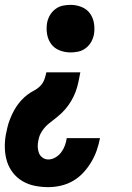

<svg xmlns="http://www.w3.org/2000/svg" viewBox="-24 -558 544 791"><path d="M175 213Q147 213 119.5 207.5Q92 202 69 188.5Q46 175 29.5 154Q13 133 5 107.5Q-3 82 -4 53.5Q-5 25 0 -3Q3 -18 6.5 -33Q10 -48 15.5 -62.5Q21 -77 28 -91.5Q35 -106 44 -119.5Q53 -133 64 -145Q75 -157 88 -167Q101 -177 115.5 -184.5Q130 -192 141.5 -203.5Q153 -215 158.5 -230Q164 -245 167 -260H307Q303 -240 299 -220Q295 -200 287.5 -180Q280 -160 269 -141.5Q258 -123 243.5 -106.5Q229 -90 212 -76.5Q195 -63 178 -49.5Q161 -36 149 -17.5Q137 1 134 21Q131 34 131.5 47.5Q132 61 136.5 72.5Q141 84 151.5 91.5Q162 99 175 99Q190 99 204.5 90.5Q219 82 228.5 69Q238 56 243.5 41Q249 26 251 11H388Q383 37 374.5 61.5Q366 86 352 109.5Q338 133 319 153.5Q300 174 276.5 187.5Q253 201 226.5 207Q200 213 175 213ZM267 -342Q243 -342 221.5 -350.5Q200 -359 187 -376.5Q174 -394 170 -417Q166 -440 170 -464Q173 -480 181.5 -495Q190 -510 204 -520.5Q218 -531 234 -534.5Q250 -538 267 -538Q290 -538 311.5 -529.5Q333 -521 346 -503.5Q359 -486 363 -463Q367 -440 363 -416Q360 -400 351.5 -385Q343 -370 329 -359.5Q315 -349 299 -345.5Q283 -342 267 -342Z"/></svg>

Font: Iosevka Curly Heavy Oblique
Style: Regular
Weight: 900
Italic angle: -9°
Monospace: yes
Designer: Belleve Invis
Foundry: Belleve Invis
Version: Version 11.1.0; ttfautohint (v1.8.3)